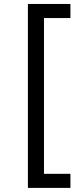

<svg xmlns="http://www.w3.org/2000/svg" viewBox="-20 -781 402 949"><path d="M328.1 147.7V78.1H197.4V-691.8H328.1V-761.4H117.9V147.7Z"/></svg>

Font: Riot Sans 2.0
Style: Regular
Weight: 400
Designer: Rasmus Andersson
Foundry: rsms
Version: Version 3.006;hotconv 1.0.109;makeotfexe 2.5.65596